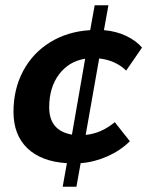

<svg xmlns="http://www.w3.org/2000/svg" viewBox="-20 -608 574 726"><path d="M471 -74Q436 -39 386.5 -17Q337 5 285 9L269 98H217L233 9Q136 3 83.5 -47.5Q31 -98 31 -185Q31 -271 67.5 -339.5Q104 -408 170 -448.5Q236 -489 321 -494L338 -588H390L373 -494Q420 -490 457.5 -472Q495 -454 517 -428L457 -341Q417 -380 355 -387L304 -98Q362 -103 414 -146ZM252 -99 302 -386Q240 -376 203 -326.5Q166 -277 166 -202Q166 -114 252 -99Z"/></svg>

Font: Niramit
Style: Bold Italic
Weight: 700
Italic angle: -10°
Designer: Katatrad Aksorn Co.,Ltd.
Foundry: Cadson Demak Co.,Ltd.
Version: Version 1.001; ttfautohint (v1.6)